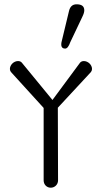

<svg xmlns="http://www.w3.org/2000/svg" viewBox="-20 -718 477 893"><path d="M403 -383C406 -387 408 -392 408 -397C408 -417 389 -434 370 -434C362 -434 356 -431 352 -426L224 -253L82 -426C78 -431 72 -434 64 -434C44 -434 26 -416 26 -397C26 -392 28 -387 31 -383L183 -216V121C183 140 197 155 216 155C235 155 250 140 250 121L249 -217ZM363 -640C369 -652 372 -662 372 -670C372 -689 360 -698 336 -698C318 -698 306 -688 301 -667L268 -530C261 -505 266 -492 283 -492C292 -492 300 -502 307 -522Z"/></svg>

Font: GFS Decker
Style: Normal
Weight: 400
Foundry: George D. Matthiopoulos
Version: Version 1.000